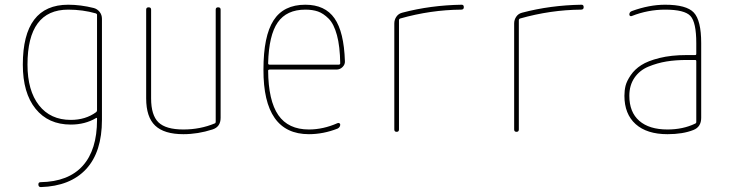

<svg xmlns="http://www.w3.org/2000/svg" viewBox="-20 -550 3040 801"><path d="M264.6 -509.8Q94.7 -509.8 94.7 -280.3Q94.7 -171.9 142.6 -110.8Q190.4 -49.8 275.4 -49.8Q336.9 -49.8 380.9 -82Q384.8 -85 384.8 -89.8V-488.3Q384.8 -492.2 379.9 -494.1Q325.2 -509.8 264.6 -509.8ZM275.4 -30.3Q181.6 -30.3 128.4 -96.2Q75.2 -162.1 75.2 -280.3Q75.2 -530.3 264.6 -530.3Q316.4 -530.3 371.1 -516.6Q385.7 -512.7 395.5 -500.5Q405.3 -488.3 405.3 -471.7V-49.8Q405.3 84 339.4 155.3Q273.4 226.6 150.4 230.5Q140.6 230.5 140.1 220.2Q139.6 210 149.4 210Q265.6 208 325.2 141.6Q384.8 75.2 384.8 -49.8V-55.7Q384.8 -59.6 380.9 -57.6Q335 -30.3 275.4 -30.3Z M745.1 9.8Q665 9.8 627.4 -25.9Q589.8 -61.5 589.8 -139.6V-509.8Q589.8 -519.5 600.1 -519.5Q610.4 -519.5 610.4 -509.8V-139.6Q610.4 -69.3 641.1 -39.6Q671.9 -9.8 745.1 -9.8Q815.4 -9.8 876 -35.2Q879.9 -36.1 879.9 -42V-509.8Q879.9 -519.5 890.1 -519.5Q900.4 -519.5 900.4 -509.8V-58.6Q900.4 -20.5 866.2 -9.8Q805.7 9.8 745.1 9.8Z M1253.9 -509.8Q1175.8 -509.8 1138.7 -456.5Q1101.6 -403.3 1098.6 -286.1Q1098.6 -280.3 1104.5 -280.3H1393.6Q1398.4 -280.3 1399.4 -285.2Q1398.4 -356.4 1385.7 -403.3Q1373 -450.2 1351.1 -472.2Q1329.1 -494.1 1306.6 -502Q1284.2 -509.8 1253.9 -509.8ZM1268.6 9.8Q1078.1 9.8 1079.1 -259.8Q1079.1 -399.4 1121.1 -464.8Q1163.1 -530.3 1253.9 -530.3Q1335.9 -530.3 1375.5 -473.6Q1415 -417 1418.9 -294.9Q1419.9 -281.2 1409.2 -270.5Q1398.4 -259.8 1383.8 -259.8H1104.5Q1099.6 -259.8 1098.6 -255.9Q1099.6 -129.9 1141.1 -69.8Q1182.6 -9.8 1268.6 -9.8Q1328.1 -9.8 1387.7 -36.1Q1391.6 -38.1 1395.5 -36.1Q1399.4 -34.2 1399.4 -30.3Q1399.4 -19.5 1388.7 -13.7Q1329.1 9.8 1268.6 9.8Z M1625 -9.8V-452.1Q1625 -467.8 1633.8 -480.5Q1642.6 -493.2 1658.2 -497.1Q1776.4 -528.3 1906.2 -530.3Q1915 -530.3 1915 -520Q1915 -509.8 1904.3 -509.8Q1776.4 -508.8 1649.4 -472.7Q1645.5 -471.7 1644.5 -466.8V-9.8Q1644.5 0 1634.8 0Q1625 0 1625 -9.8Z M2125 -9.8V-452.1Q2125 -467.8 2133.8 -480.5Q2142.6 -493.2 2158.2 -497.1Q2276.4 -528.3 2406.2 -530.3Q2415 -530.3 2415 -520Q2415 -509.8 2404.3 -509.8Q2276.4 -508.8 2149.4 -472.7Q2145.5 -471.7 2144.5 -466.8V-9.8Q2144.5 0 2134.8 0Q2125 0 2125 -9.8Z M2884.8 -41V-294.9Q2884.8 -299.8 2879.9 -299.8H2844.7Q2798.8 -299.8 2760.3 -293.5Q2721.7 -287.1 2685.1 -272Q2648.4 -256.8 2627 -225.6Q2605.5 -194.3 2605.5 -150.4Q2605.5 -82 2647 -45.9Q2688.5 -9.8 2764.6 -9.8Q2829.1 -9.8 2879.9 -34.2Q2884.8 -36.1 2884.8 -41ZM2879.9 -320.3Q2884.8 -320.3 2884.8 -325.2V-370.1Q2884.8 -457 2860.4 -483.4Q2835.9 -509.8 2754.9 -509.8Q2683.6 -509.8 2616.2 -483.4Q2612.3 -481.4 2608.9 -483.4Q2605.5 -485.4 2605.5 -489.3Q2605.5 -500 2616.2 -503.9Q2688.5 -530.3 2754.9 -530.3Q2843.8 -530.3 2874.5 -497.6Q2905.3 -464.8 2905.3 -370.1V-58.6Q2905.3 -20.5 2873 -7.8Q2829.1 9.8 2764.6 9.8Q2678.7 9.8 2631.8 -32.2Q2585 -74.2 2585 -150.4Q2585 -172.9 2589.8 -192.4Q2594.7 -211.9 2611.3 -236.3Q2627.9 -260.7 2655.3 -278.3Q2682.6 -295.9 2731.4 -308.1Q2780.3 -320.3 2844.7 -320.3Z"/></svg>

Font: Rounded Mgen+ 1mn thin
Style: Regular
Weight: 100
Designer: [Source Han Sans]
Ryoko NISHIZUKA  (kana & ideographs); Paul D. Hunt (Latin, Greek & Cyrillic); Wenlong ZHANG  (bopomofo
Version: Version 1.059.20150602